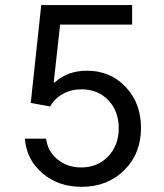

<svg xmlns="http://www.w3.org/2000/svg" viewBox="-20 -720 640 750"><path d="M160.2 -178.2Q166 -128.9 204.6 -97.4Q243.2 -65.9 296.9 -65.9Q361.3 -65.9 402.6 -109.1Q443.8 -152.3 443.8 -219.2Q443.8 -286.1 403.1 -328.6Q362.3 -371.1 298.8 -371.1Q258.3 -371.1 226.1 -353.5Q193.8 -335.9 175.8 -304.2L100.1 -317.9L141.1 -700.2H496.1V-624H214.8L189.9 -398.9L193.8 -397.9Q243.7 -443.8 319.8 -443.8Q411.1 -443.8 470.9 -380.4Q530.8 -316.9 530.8 -220.2Q530.8 -120.1 465.3 -55.2Q399.9 9.8 298.8 9.8Q208 9.8 146 -43Q84 -95.7 77.1 -178.2Z"/></svg>

Font: CommitMono
Style: Regular
Weight: 400
Monospace: yes
Designer: Eigil Nikolajsen
Foundry: Eigil Nikolajsen
Version: Version 1.143